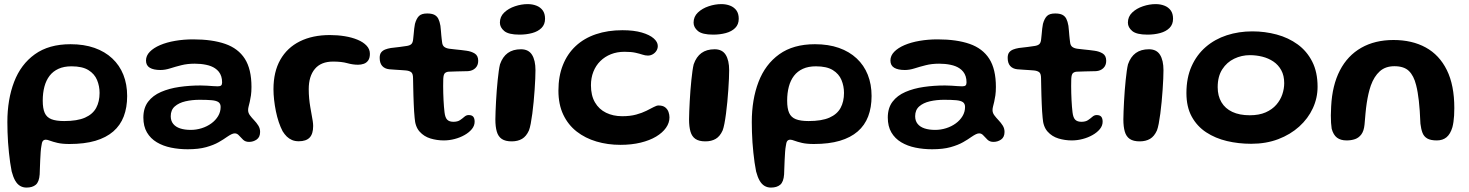

<svg xmlns="http://www.w3.org/2000/svg" viewBox="-20 -656 6980 912"><path d="M106 235Q89 235 75.5 227Q62 219 52.2 202Q42.5 185 35.5 158.5Q31.5 138.5 28.2 115.8Q25 93 22.5 69Q20 45 18.2 20.2Q16.5 -4.5 15.8 -28.8Q15 -53 15 -76Q15 -183.5 47 -267Q79 -350.5 145.5 -398.2Q212 -446 315 -446Q379 -446 428.8 -428.5Q478.5 -411 513.2 -378.5Q548 -346 566 -300.8Q584 -255.5 584 -200Q584 -145.5 567.8 -103Q551.5 -60.5 518 -31.5Q484.5 -2.5 433 12.8Q381.5 28 310 28Q276 28 253.5 22.8Q231 17.5 218 12.5Q205 7.5 198 7.5Q188.5 7.5 183.5 13.8Q178.5 20 176.5 38.5Q174.5 48.5 173.2 66.5Q172 84.5 171 105Q170 125.5 169.5 143.5Q169 161.5 168.5 172Q166 208 150 221.5Q134 235 106 235ZM285 -81Q347 -81 383.8 -97.2Q420.5 -113.5 436.8 -143.5Q453 -173.5 453 -214.5Q453 -247 441 -276Q429 -305 400 -323Q371 -341 319.5 -341Q283.5 -341 257.8 -329.2Q232 -317.5 215.5 -296Q199 -274.5 191 -244.5Q183 -214.5 183 -178Q183 -140.5 192.5 -119.5Q202 -98.5 224.2 -89.8Q246.5 -81 285 -81Z M871.5 53Q830 53 792.2 45.2Q754.5 37.5 724.8 19.8Q695 2 678 -27Q661 -56 661 -97.5Q661 -143 683.5 -172.8Q706 -202.5 744.8 -219.2Q783.5 -236 832 -243Q880.5 -250 932.5 -250Q947.5 -250 963 -249Q978.5 -248 991.8 -247Q1005 -246 1014 -246Q1026 -246 1030.5 -250.2Q1035 -254.5 1035 -264.5Q1035 -280.5 1031 -293Q1027 -305.5 1019.5 -315Q1012 -324.5 1001.5 -331.5Q984.5 -343 959.2 -348.2Q934 -353.5 905 -353.5Q870 -353.5 841.2 -346.2Q812.5 -339 788.2 -331.2Q764 -323.5 742 -323.5Q709.5 -323.5 691.5 -334.2Q673.5 -345 673.5 -368.5Q673.5 -391.5 691.5 -410Q709.5 -428.5 740.5 -441.8Q771.5 -455 812 -462Q852.5 -469 897.5 -469Q988 -469 1049.8 -447.5Q1111.5 -426 1143 -376.8Q1174.5 -327.5 1174.5 -243Q1174.5 -220 1172 -202.8Q1169.5 -185.5 1166.5 -172.8Q1163.5 -160 1161 -150.5Q1158.5 -141 1158.5 -133Q1158.5 -120 1167 -108.5Q1175.5 -97 1187 -85Q1198.5 -73 1207 -59.5Q1215.5 -46 1215.5 -29.5Q1215.5 -4.5 1199.2 6.8Q1183 18 1163 18Q1145.5 18 1134.8 7.8Q1124 -2.5 1115.2 -12.5Q1106.5 -22.5 1095 -22.5Q1088 -22.5 1079.2 -18.2Q1070.5 -14 1058 -5.5Q1043 5.5 1019 19.2Q995 33 959.2 43Q923.5 53 871.5 53ZM886 -39Q912.5 -39 938 -47Q963.5 -55 983.8 -69.8Q1004 -84.5 1016 -104.5Q1028 -124.5 1028 -148Q1028 -163.5 1017.8 -170.8Q1007.5 -178 985.5 -180Q963.5 -182 928 -182Q892.5 -182 861 -174.8Q829.5 -167.5 810.2 -150.5Q791 -133.5 791 -104Q791 -82 802.8 -67.5Q814.5 -53 835.8 -46Q857 -39 886 -39Z M1399 15Q1381 15 1367 9Q1353 3 1342.2 -7.5Q1331.5 -18 1322.5 -32.5Q1312.5 -51.5 1304.2 -76Q1296 -100.5 1290.5 -127.5Q1285 -154.5 1282 -181.5Q1279 -208.5 1279 -232.5Q1279 -315 1311.5 -372.2Q1344 -429.5 1404.2 -459.5Q1464.5 -489.5 1547 -489.5Q1583.5 -489.5 1617.5 -484Q1651.5 -478.5 1678.5 -467.2Q1705.5 -456 1721.2 -439.2Q1737 -422.5 1737 -400.5Q1737 -380.5 1729 -369Q1721 -357.5 1708 -353Q1695 -348.5 1681 -348.5Q1656 -348.5 1629.2 -356Q1602.5 -363.5 1562 -363.5Q1505 -363.5 1475.8 -328.8Q1446.5 -294 1446.5 -232.5Q1446.5 -210 1448.5 -188.8Q1450.5 -167.5 1453.8 -148Q1457 -128.5 1460.2 -111.5Q1463.5 -94.5 1465.5 -81Q1467.5 -67.5 1467.5 -57.5Q1467.5 -20 1450.8 -2.5Q1434 15 1399 15Z M2088 11Q2055.5 11 2024.8 1.8Q1994 -7.5 1973 -31Q1952 -54.5 1949.5 -96.5Q1948 -110.5 1947 -127.2Q1946 -144 1945.2 -163Q1944.5 -182 1943.8 -202.2Q1943 -222.5 1942.8 -243.2Q1942.5 -264 1942 -284Q1942 -306.5 1933 -313.2Q1924 -320 1907 -321.5Q1897.5 -322.5 1883.8 -323.2Q1870 -324 1855.5 -325Q1841 -326 1828.5 -327Q1807 -329.5 1795.2 -343Q1783.5 -356.5 1783.5 -381Q1783.5 -398 1790.5 -407Q1797.5 -416 1809.5 -420.8Q1821.5 -425.5 1836.5 -428Q1861.5 -430.5 1878.8 -433Q1896 -435.5 1910.5 -437.5Q1926 -439.5 1933.5 -446.2Q1941 -453 1942.5 -470Q1944 -481 1945 -494Q1946 -507 1947.5 -520Q1949 -533 1951 -542.5Q1958 -568 1970.2 -580Q1982.5 -592 2009 -592Q2030.5 -592 2043 -585.8Q2055.5 -579.5 2062 -566.8Q2068.5 -554 2072 -533.5Q2073.5 -519.5 2074.5 -508.5Q2075.5 -497.5 2076.2 -488.2Q2077 -479 2078 -471Q2079 -463 2080 -455Q2081.5 -440 2090.5 -433.2Q2099.5 -426.5 2114.5 -424.5Q2128 -423 2142.8 -421.2Q2157.5 -419.5 2171.5 -418.2Q2185.5 -417 2196 -415Q2218.5 -412 2235 -401.8Q2251.5 -391.5 2251.5 -367Q2251.5 -345.5 2238 -332.5Q2224.5 -319.5 2203 -318Q2175 -317 2150.5 -316.8Q2126 -316.5 2112 -315.5Q2101 -315 2093.8 -309Q2086.5 -303 2085.5 -281Q2085 -264.5 2085 -247.5Q2085 -230.5 2085.5 -213.5Q2086 -196.5 2086.8 -180.2Q2087.5 -164 2088.8 -149.5Q2090 -135 2091.5 -122.5Q2094.5 -97 2104.5 -87.2Q2114.5 -77.5 2133.5 -77.5Q2153.5 -77.5 2165.2 -85.5Q2177 -93.5 2186 -101.5Q2195 -109.5 2206 -109.5Q2221.5 -109.5 2228 -101.5Q2234.5 -93.5 2234.5 -78Q2234.5 -59 2221.5 -43Q2208.5 -27 2187 -14.8Q2165.5 -2.5 2139.8 4.2Q2114 11 2088 11Z M2410.5 15.5Q2380.5 15.5 2363.5 4Q2346.5 -7.5 2339.8 -30.8Q2333 -54 2333 -89Q2333 -105.5 2334 -127.8Q2335 -150 2336.2 -175Q2337.5 -200 2339.5 -225.8Q2341.5 -251.5 2344 -275.5Q2346.5 -299.5 2349.2 -319Q2352 -338.5 2355 -350.5Q2367.5 -386.5 2392 -404.2Q2416.5 -422 2454.5 -422Q2490.5 -422 2507 -395.8Q2523.5 -369.5 2523.5 -322.5Q2523.5 -306.5 2522.5 -282.2Q2521.5 -258 2519.5 -229.8Q2517.5 -201.5 2514.8 -172.2Q2512 -143 2508.5 -116.2Q2505 -89.5 2501 -68.8Q2497 -48 2492.5 -36.5Q2480 -8.5 2459.8 3.5Q2439.5 15.5 2410.5 15.5ZM2447.5 -491.5Q2395.5 -491.5 2375 -508.8Q2354.5 -526 2354.5 -548.5Q2354.5 -577 2375 -596.5Q2395.5 -616 2426 -626.2Q2456.5 -636.5 2486.5 -636.5Q2509 -636.5 2527.8 -629.2Q2546.5 -622 2557.8 -606.8Q2569 -591.5 2569 -567Q2569 -540 2552.2 -523.2Q2535.5 -506.5 2507.8 -499Q2480 -491.5 2447.5 -491.5Z M2927 32Q2866.5 32 2813.2 16.2Q2760 0.5 2719.2 -31.2Q2678.5 -63 2655.5 -111.5Q2632.5 -160 2632.5 -225.5Q2632.5 -294 2653.8 -347.2Q2675 -400.5 2714.8 -437.5Q2754.5 -474.5 2810.8 -493.5Q2867 -512.5 2936.5 -512.5Q2991 -512.5 3028.5 -501.5Q3066 -490.5 3085.2 -473.5Q3104.5 -456.5 3104.5 -437.5Q3104.5 -425 3097.8 -414.5Q3091 -404 3080.2 -398Q3069.5 -392 3057.5 -392Q3045 -392 3031.8 -396.5Q3018.5 -401 2998.5 -405.5Q2978.5 -410 2946.5 -410Q2911 -410 2882 -398.5Q2853 -387 2831.5 -365.8Q2810 -344.5 2798.5 -315.2Q2787 -286 2787 -251Q2787 -202.5 2806 -169.8Q2825 -137 2858.8 -120.5Q2892.5 -104 2935.5 -104Q2973.5 -104 3001.8 -111.8Q3030 -119.5 3050.5 -129.8Q3071 -140 3085 -147.5Q3099 -155 3108 -155Q3128.5 -155 3139.8 -146Q3151 -137 3155.5 -124Q3160 -111 3160 -98.5Q3160 -72.5 3143.5 -49Q3127 -25.5 3096.5 -7.2Q3066 11 3023 21.5Q2980 32 2927 32Z M3330.5 15.5Q3300.5 15.5 3283.5 4Q3266.5 -7.5 3259.8 -30.8Q3253 -54 3253 -89Q3253 -105.5 3254 -127.8Q3255 -150 3256.2 -175Q3257.5 -200 3259.5 -225.8Q3261.5 -251.5 3264 -275.5Q3266.5 -299.5 3269.2 -319Q3272 -338.5 3275 -350.5Q3287.5 -386.5 3312 -404.2Q3336.5 -422 3374.5 -422Q3410.5 -422 3427 -395.8Q3443.5 -369.5 3443.5 -322.5Q3443.5 -306.5 3442.5 -282.2Q3441.5 -258 3439.5 -229.8Q3437.5 -201.5 3434.8 -172.2Q3432 -143 3428.5 -116.2Q3425 -89.5 3421 -68.8Q3417 -48 3412.5 -36.5Q3400 -8.5 3379.8 3.5Q3359.5 15.5 3330.5 15.5ZM3367.5 -491.5Q3315.5 -491.5 3295 -508.8Q3274.5 -526 3274.5 -548.5Q3274.5 -577 3295 -596.5Q3315.5 -616 3346 -626.2Q3376.5 -636.5 3406.5 -636.5Q3429 -636.5 3447.8 -629.2Q3466.5 -622 3477.8 -606.8Q3489 -591.5 3489 -567Q3489 -540 3472.2 -523.2Q3455.5 -506.5 3427.8 -499Q3400 -491.5 3367.5 -491.5Z M3642 235Q3625 235 3611.5 227Q3598 219 3588.2 202Q3578.5 185 3571.5 158.5Q3567.5 138.5 3564.2 115.8Q3561 93 3558.5 69Q3556 45 3554.2 20.2Q3552.5 -4.5 3551.8 -28.8Q3551 -53 3551 -76Q3551 -183.5 3583 -267Q3615 -350.5 3681.5 -398.2Q3748 -446 3851 -446Q3915 -446 3964.8 -428.5Q4014.5 -411 4049.2 -378.5Q4084 -346 4102 -300.8Q4120 -255.5 4120 -200Q4120 -145.5 4103.8 -103Q4087.5 -60.5 4054 -31.5Q4020.5 -2.5 3969 12.8Q3917.5 28 3846 28Q3812 28 3789.5 22.8Q3767 17.5 3754 12.5Q3741 7.5 3734 7.5Q3724.5 7.5 3719.5 13.8Q3714.5 20 3712.5 38.5Q3710.5 48.5 3709.2 66.5Q3708 84.5 3707 105Q3706 125.5 3705.5 143.5Q3705 161.5 3704.5 172Q3702 208 3686 221.5Q3670 235 3642 235ZM3821 -81Q3883 -81 3919.8 -97.2Q3956.5 -113.5 3972.8 -143.5Q3989 -173.5 3989 -214.5Q3989 -247 3977 -276Q3965 -305 3936 -323Q3907 -341 3855.5 -341Q3819.5 -341 3793.8 -329.2Q3768 -317.5 3751.5 -296Q3735 -274.5 3727 -244.5Q3719 -214.5 3719 -178Q3719 -140.5 3728.5 -119.5Q3738 -98.5 3760.2 -89.8Q3782.5 -81 3821 -81Z M4407.5 53Q4366 53 4328.2 45.2Q4290.5 37.5 4260.8 19.8Q4231 2 4214 -27Q4197 -56 4197 -97.5Q4197 -143 4219.5 -172.8Q4242 -202.5 4280.8 -219.2Q4319.5 -236 4368 -243Q4416.5 -250 4468.5 -250Q4483.5 -250 4499 -249Q4514.5 -248 4527.8 -247Q4541 -246 4550 -246Q4562 -246 4566.5 -250.2Q4571 -254.5 4571 -264.5Q4571 -280.5 4567 -293Q4563 -305.5 4555.5 -315Q4548 -324.5 4537.5 -331.5Q4520.5 -343 4495.2 -348.2Q4470 -353.5 4441 -353.5Q4406 -353.5 4377.2 -346.2Q4348.5 -339 4324.2 -331.2Q4300 -323.5 4278 -323.5Q4245.5 -323.5 4227.5 -334.2Q4209.5 -345 4209.5 -368.5Q4209.5 -391.5 4227.5 -410Q4245.5 -428.5 4276.5 -441.8Q4307.5 -455 4348 -462Q4388.5 -469 4433.5 -469Q4524 -469 4585.8 -447.5Q4647.5 -426 4679 -376.8Q4710.5 -327.5 4710.5 -243Q4710.5 -220 4708 -202.8Q4705.5 -185.5 4702.5 -172.8Q4699.5 -160 4697 -150.5Q4694.5 -141 4694.5 -133Q4694.5 -120 4703 -108.5Q4711.5 -97 4723 -85Q4734.5 -73 4743 -59.5Q4751.5 -46 4751.5 -29.5Q4751.5 -4.5 4735.2 6.8Q4719 18 4699 18Q4681.5 18 4670.8 7.8Q4660 -2.5 4651.2 -12.5Q4642.5 -22.5 4631 -22.5Q4624 -22.5 4615.2 -18.2Q4606.5 -14 4594 -5.5Q4579 5.5 4555 19.2Q4531 33 4495.2 43Q4459.5 53 4407.5 53ZM4422 -39Q4448.5 -39 4474 -47Q4499.5 -55 4519.8 -69.8Q4540 -84.5 4552 -104.5Q4564 -124.5 4564 -148Q4564 -163.5 4553.8 -170.8Q4543.5 -178 4521.5 -180Q4499.5 -182 4464 -182Q4428.5 -182 4397 -174.8Q4365.5 -167.5 4346.2 -150.5Q4327 -133.5 4327 -104Q4327 -82 4338.8 -67.5Q4350.5 -53 4371.8 -46Q4393 -39 4422 -39Z M5071 11Q5038.5 11 5007.8 1.8Q4977 -7.5 4956 -31Q4935 -54.5 4932.5 -96.5Q4931 -110.5 4930 -127.2Q4929 -144 4928.2 -163Q4927.5 -182 4926.8 -202.2Q4926 -222.5 4925.8 -243.2Q4925.5 -264 4925 -284Q4925 -306.5 4916 -313.2Q4907 -320 4890 -321.5Q4880.5 -322.5 4866.8 -323.2Q4853 -324 4838.5 -325Q4824 -326 4811.5 -327Q4790 -329.5 4778.2 -343Q4766.5 -356.5 4766.5 -381Q4766.5 -398 4773.5 -407Q4780.5 -416 4792.5 -420.8Q4804.5 -425.5 4819.5 -428Q4844.5 -430.5 4861.8 -433Q4879 -435.5 4893.5 -437.5Q4909 -439.5 4916.5 -446.2Q4924 -453 4925.5 -470Q4927 -481 4928 -494Q4929 -507 4930.5 -520Q4932 -533 4934 -542.5Q4941 -568 4953.2 -580Q4965.5 -592 4992 -592Q5013.5 -592 5026 -585.8Q5038.5 -579.5 5045 -566.8Q5051.5 -554 5055 -533.5Q5056.5 -519.5 5057.5 -508.5Q5058.5 -497.5 5059.2 -488.2Q5060 -479 5061 -471Q5062 -463 5063 -455Q5064.5 -440 5073.5 -433.2Q5082.5 -426.5 5097.5 -424.5Q5111 -423 5125.8 -421.2Q5140.5 -419.5 5154.5 -418.2Q5168.5 -417 5179 -415Q5201.5 -412 5218 -401.8Q5234.5 -391.5 5234.5 -367Q5234.5 -345.5 5221 -332.5Q5207.5 -319.5 5186 -318Q5158 -317 5133.5 -316.8Q5109 -316.5 5095 -315.5Q5084 -315 5076.8 -309Q5069.5 -303 5068.5 -281Q5068 -264.5 5068 -247.5Q5068 -230.5 5068.5 -213.5Q5069 -196.5 5069.8 -180.2Q5070.5 -164 5071.8 -149.5Q5073 -135 5074.5 -122.5Q5077.5 -97 5087.5 -87.2Q5097.5 -77.5 5116.5 -77.5Q5136.5 -77.5 5148.2 -85.5Q5160 -93.5 5169 -101.5Q5178 -109.5 5189 -109.5Q5204.5 -109.5 5211 -101.5Q5217.5 -93.5 5217.5 -78Q5217.5 -59 5204.5 -43Q5191.5 -27 5170 -14.8Q5148.5 -2.5 5122.8 4.2Q5097 11 5071 11Z M5393.5 15.5Q5363.5 15.5 5346.5 4Q5329.5 -7.5 5322.8 -30.8Q5316 -54 5316 -89Q5316 -105.5 5317 -127.8Q5318 -150 5319.2 -175Q5320.5 -200 5322.5 -225.8Q5324.5 -251.5 5327 -275.5Q5329.5 -299.5 5332.2 -319Q5335 -338.5 5338 -350.5Q5350.5 -386.5 5375 -404.2Q5399.5 -422 5437.5 -422Q5473.5 -422 5490 -395.8Q5506.5 -369.5 5506.5 -322.5Q5506.5 -306.5 5505.5 -282.2Q5504.5 -258 5502.5 -229.8Q5500.5 -201.5 5497.8 -172.2Q5495 -143 5491.5 -116.2Q5488 -89.5 5484 -68.8Q5480 -48 5475.5 -36.5Q5463 -8.5 5442.8 3.5Q5422.5 15.5 5393.5 15.5ZM5430.5 -491.5Q5378.5 -491.5 5358 -508.8Q5337.5 -526 5337.5 -548.5Q5337.5 -577 5358 -596.5Q5378.5 -616 5409 -626.2Q5439.5 -636.5 5469.5 -636.5Q5492 -636.5 5510.8 -629.2Q5529.5 -622 5540.8 -606.8Q5552 -591.5 5552 -567Q5552 -540 5535.2 -523.2Q5518.5 -506.5 5490.8 -499Q5463 -491.5 5430.5 -491.5Z M5923 27Q5863 27 5808 14Q5753 1 5709.5 -27.5Q5666 -56 5640.8 -102Q5615.5 -148 5615.5 -214Q5615.5 -286.5 5640 -341.2Q5664.5 -396 5707.5 -433Q5750.5 -470 5807.2 -488.5Q5864 -507 5928.5 -507Q5988.5 -507 6044.2 -492Q6100 -477 6143.8 -445.2Q6187.5 -413.5 6213 -363.5Q6238.5 -313.5 6238.5 -244Q6238.5 -190.5 6216 -141.8Q6193.5 -93 6151.5 -55Q6109.5 -17 6051.8 5Q5994 27 5923 27ZM5916.5 -108.5Q5960.5 -108.5 5991.8 -122.2Q6023 -136 6042.5 -158.5Q6062 -181 6071 -207.8Q6080 -234.5 6080 -261Q6080 -297 6066 -322.5Q6052 -348 6028.5 -363.8Q6005 -379.5 5976 -386.8Q5947 -394 5917 -394Q5877.5 -394 5842.5 -377.2Q5807.5 -360.5 5785.8 -326.8Q5764 -293 5764 -242Q5764 -200.5 5781.8 -170.5Q5799.5 -140.5 5833.5 -124.5Q5867.5 -108.5 5916.5 -108.5Z M6376.5 11Q6348 11 6330.8 -2Q6313.5 -15 6305.5 -44.5Q6303.5 -57 6302.5 -72.5Q6301.5 -88 6301.5 -107.8Q6301.5 -127.5 6303 -150.5Q6308 -251 6344.5 -321.5Q6381 -392 6446 -429Q6511 -466 6599 -466Q6687.5 -466 6752.2 -430.5Q6817 -395 6852.5 -323.2Q6888 -251.5 6888 -142.5Q6888 -123.5 6887 -107.2Q6886 -91 6884 -77.2Q6882 -63.5 6879 -52Q6869.5 -19.5 6851.2 -4.2Q6833 11 6805 11Q6775.5 11 6759.5 1.8Q6743.5 -7.5 6736.8 -25.2Q6730 -43 6727 -68.5Q6725.5 -102.5 6723.8 -129.2Q6722 -156 6719.5 -177Q6717 -198 6714 -216.2Q6711 -234.5 6706.5 -252Q6695.5 -296.5 6672.2 -319Q6649 -341.5 6603.5 -341.5Q6560.5 -341.5 6533.8 -317.2Q6507 -293 6491.5 -250Q6485 -231 6480.2 -210.2Q6475.5 -189.5 6472 -166.5Q6468.5 -143.5 6466.2 -118Q6464 -92.5 6461.5 -64Q6458.5 -34 6446.5 -17.8Q6434.5 -1.5 6416.5 4.8Q6398.5 11 6376.5 11Z"/></svg>

Font: Gluten Thin Medium
Style: Regular
Weight: 500
Version: Version 1.300